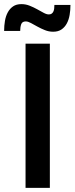

<svg xmlns="http://www.w3.org/2000/svg" viewBox="-32 -912 362 932"><path d="M92 -700H210V0H92ZM310 -888Q310 -863 306 -839.5Q302 -816 292.2 -798Q282.5 -780 266.5 -769Q250.5 -758 226 -758Q205 -758 185.8 -765.8Q166.5 -773.5 149.5 -783Q132.5 -792.5 118.2 -800.2Q104 -808 93 -808Q76 -808 71 -794.5Q66 -781 66 -762H-12Q-12 -787 -8 -810.5Q-4 -834 5.8 -852Q15.5 -870 31.5 -881Q47.5 -892 72 -892Q93 -892 112.2 -884.2Q131.5 -876.5 148.5 -867Q165.5 -857.5 179.8 -849.8Q194 -842 205 -842Q213.5 -842 218.8 -845.8Q224 -849.5 227 -855.8Q230 -862 231 -870.2Q232 -878.5 232 -888Z"/></svg>

Font: Argentum Sans
Style: Regular
Weight: 400
Designer: Julieta Ulanovsky, Owen Earl, Chris M. Simpson, Rasmus Andersson, Cristiano Sobral
Foundry: The Argentum Sans Project Authors
Version: Version 3.135; ttfautohint (v1.8.4.7-5d5b-dirty)